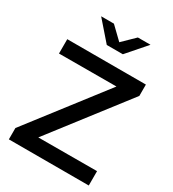

<svg xmlns="http://www.w3.org/2000/svg" viewBox="-217 -1041 1046 1159"><g transform="rotate(30 306.0 -461.0)"><path d="M30 0ZM30 0V-79L433 -601L33 -600V-700H581V-621L178 -99L587 -100V0ZM230 -922 314 -841 397 -922H485L369 -789H257L141 -922Z"/></g></svg>

Font: Rosa Sans Medium
Style: Regular
Weight: 500
Designer: Pentagram / MCKL
Foundry: Pentagram / MCKL
Version: Version 1.005;September 16, 2019;FontCreator 11.5.0.2425 64-